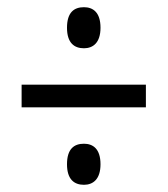

<svg xmlns="http://www.w3.org/2000/svg" viewBox="-20 -624 465 533"><path d="M213 -490C238 -490 259 -505 259 -547C259 -590 238 -604 213 -604C186 -604 166 -590 166 -547C166 -505 186 -490 213 -490ZM40 -326H385V-389H40ZM213 -111C238 -111 259 -126 259 -168C259 -211 238 -225 213 -225C186 -225 166 -211 166 -168C166 -126 186 -111 213 -111Z"/></svg>

Font: Noto Serif Armenian ExtraCondensed SemiBold
Style: Regular
Weight: 600
Width: 2
Designer: Monotype Design Team
Foundry: Monotype Imaging Inc.
Version: Version 2.008